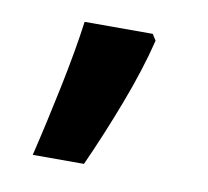

<svg xmlns="http://www.w3.org/2000/svg" viewBox="-42 -162 364 336"><g transform="rotate(10 139.5 6.5)"><path d="M212 -105Q199 -52 175 11Q151 74 126 129H35Q49 71 63 3.5Q77 -64 84 -116H205Z"/></g></svg>

Font: Noto Sans Tangsa SemiBold
Style: Regular
Weight: 600
Version: Version 1.504